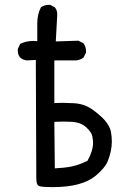

<svg xmlns="http://www.w3.org/2000/svg" viewBox="-20 -774 540 788"><path d="M196 -6Q157 -6 143 -9.5Q129 -13 129 -41L127 -528L90 -526Q53 -531 53 -567V-573L63 -594Q87 -606 117 -606L133 -605V-679Q133 -715 148 -744Q162 -754 180 -754H186L205 -744Q215 -732 215 -715L209 -604L302 -607L323 -596Q333 -581 333 -564V-558L323 -538Q310 -528 293 -526H203V-351L235 -352Q252 -352 282 -350.5Q312 -349 336 -338Q360 -327 393.5 -297Q427 -267 435 -235Q439 -214 439 -193Q439 -154 422 -112Q411 -85 373 -53Q317 -6 196 -6ZM205 -83Q246 -85 275 -91Q304 -97 339 -114Q362 -155 362 -188Q362 -197 359 -214Q356 -231 334.5 -251Q313 -271 277 -274L240 -275L203 -274Z"/></svg>

Font: Xiaolai Mono SC
Style: Regular
Weight: 400
Monospace: yes
Designer: LXGW / Nozomi Seto
Version: Version 3.113;September 30, 2024